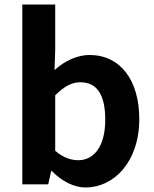

<svg xmlns="http://www.w3.org/2000/svg" viewBox="-20 -818 684 852"><path d="M360 14C483 14 598 -97 598 -290C598 -461 515 -574 377 -574C322 -574 266 -547 222 -507L225 -597V-798H79V0H194L207 -59H210C256 -12 310 14 360 14ZM327 -107C297 -107 260 -118 225 -149V-395C264 -434 298 -453 336 -453C413 -453 447 -394 447 -287C447 -165 395 -107 327 -107Z"/></svg>

Font: Noto Sans Japanese Bold
Style: Bold
Weight: 700
Designer: Ryoko NISHIZUKA (kana & ideographs); Paul D. Hunt (Latin, Greek & Cyrillic); Wenlong ZHANG (bopomofo); Sandoll Communica
Foundry: Adobe Systems Incorporated
Version: Version 1.000;PS 1;hotconv 1.0.78;makeotf.lib2.5.61930